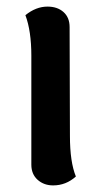

<svg xmlns="http://www.w3.org/2000/svg" viewBox="-20 -548 302 582"><path d="M210 -13Q180 14 141 14Q113 14 94 -3Q75 -20 75 -49V-379Q75 -454 57 -502Q89 -528 124 -528Q154 -528 172.5 -511.5Q191 -495 191 -466L192 -136Q192 -57 210 -13Z"/></svg>

Font: Arima Madurai ExtraBold
Style: Regular
Weight: 800
Designer: Joana Correia and Natanael Gama
Foundry: NDISCOVER
Version: Version 1.020